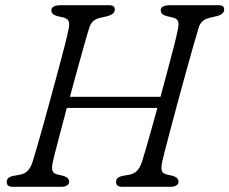

<svg xmlns="http://www.w3.org/2000/svg" viewBox="-20 -720 884 740"><path d="M183 -93.5Q178.5 -71.5 182.8 -60.8Q187 -50 203.5 -47L225 -42Q246.5 -35.5 246.5 -19.5Q246.5 -10 237.8 -5Q229 0 216.5 0H31Q16.5 0 11.2 -4.8Q6 -9.5 6 -18.5Q5 -36.5 30.5 -42L56.5 -46.5Q75.5 -50 87 -62.2Q98.5 -74.5 105 -94.5Q109.5 -108.5 120.5 -146Q131.5 -183.5 145.8 -234.8Q160 -286 175.5 -342.5Q191 -399 205.2 -452.2Q219.5 -505.5 230 -546.5Q240.5 -587.5 244 -606.5Q248.5 -626.5 245 -637.2Q241.5 -648 224.5 -652.5L200.5 -658Q178 -664 178 -680.5Q178 -700 216 -700H398.5Q412.5 -700 417.5 -695.8Q422.5 -691.5 422.5 -683Q422.5 -665.5 395 -658L367 -651.5Q333 -644 324.5 -614Q317.5 -593 305.8 -551Q294 -509 279.2 -455.8Q264.5 -402.5 249.5 -347H598.5Q613.5 -402 627.5 -454.5Q641.5 -507 651.8 -547.2Q662 -587.5 665.5 -606.5Q670 -626.5 666.5 -637.2Q663 -648 646 -652.5L622 -658Q599.5 -664 599.5 -680.5Q599.5 -700 637.5 -700H820Q834 -700 839 -695.8Q844 -691.5 844 -683Q844 -665.5 816.5 -658L788.5 -651.5Q754.5 -644 746 -614Q739 -592 726.5 -548Q714 -504 698.5 -448Q683 -392 667.2 -333.8Q651.5 -275.5 637.8 -224Q624 -172.5 615 -137.2Q606 -102 604.5 -93.5Q600 -71.5 604.2 -60.8Q608.5 -50 625 -47L646.5 -42Q668 -35.5 668 -19.5Q668 -10 659.2 -5Q650.5 0 638 0H452.5Q438 0 432.8 -4.8Q427.5 -9.5 427.5 -18.5Q426.5 -36.5 452 -42L478 -46.5Q497 -50 508.5 -62.2Q520 -74.5 526.5 -94.5Q530.5 -107 539.8 -138Q549 -169 561 -212.2Q573 -255.5 586.5 -304H237.5Q224 -252.5 212 -207.5Q200 -162.5 192.2 -132Q184.5 -101.5 183 -93.5Z"/></svg>

Font: Fraunces 9pt S100 Light
Style: Italic
Weight: 300
Italic angle: -16°
Version: Version 1.000; ttfautohint (v1.8.3)